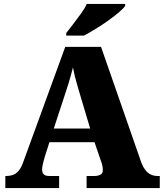

<svg xmlns="http://www.w3.org/2000/svg" viewBox="-20 -951 828 971"><path d="M7 0V-61H14Q31 -61 46 -66.5Q61 -72 74 -87Q87 -102 97 -130L310 -714H491L695 -128Q704 -105 716 -90Q728 -75 743.5 -68Q759 -61 777 -61H788V0H418V-61H458Q474 -61 487 -67Q500 -73 500 -92Q500 -102 498 -111.5Q496 -121 493.5 -129Q491 -137 489 -141L458 -232H230L207 -160Q205 -152 201.5 -140Q198 -128 195.5 -115.5Q193 -103 193 -93Q193 -78 201 -69.5Q209 -61 230 -61H279V0ZM252 -301H436L379 -492Q374 -510 368.5 -528.5Q363 -547 358 -567.5Q353 -588 349 -610Q344 -589 338 -568.5Q332 -548 326.5 -529Q321 -510 315 -493ZM315 -784Q330 -803 350 -829Q370 -855 389.5 -882Q409 -909 419 -931H613V-921Q604 -908 580.5 -888Q557 -868 526 -846Q495 -824 463 -804.5Q431 -785 405 -771H315Z"/></svg>

Font: Noto Serif Hebrew Black
Style: Regular
Weight: 900
Version: Version 2.003